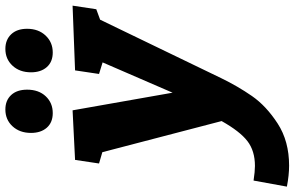

<svg xmlns="http://www.w3.org/2000/svg" viewBox="-264 -620 1070 697"><g transform="rotate(-90 270.5 -271.0)"><path d="M599 -542 586 -456 548 -442 336 -3Q307 57 271 109Q235 161 171 202.5Q107 244 18 244Q-16 244 -58 236L-36 115Q-3 120 17 120Q72 120 107.5 92.5Q143 65 180 -1L67 -434L26 -446L39 -533L219 -542L283 -179L393 -433L351 -446L364 -533ZM137 -693Q137 -734 161 -760Q185 -786 222 -786Q255 -786 274.5 -765Q294 -744 294 -707Q294 -665 270 -639.5Q246 -614 209 -614Q175 -614 156 -635.5Q137 -657 137 -693ZM357 -693Q357 -734 381 -760Q405 -786 442 -786Q475 -786 495 -765Q515 -744 515 -707Q515 -666 490.5 -640Q466 -614 429 -614Q395 -614 376 -635.5Q357 -657 357 -693Z"/></g></svg>

Font: Bitter Pro ExtraBold
Style: Italic
Weight: 800
Italic angle: -9°
Designer: Sol Matas, and Bitter project Authors
Foundry: Sol Matas
Version: Version 1.010